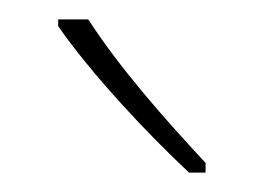

<svg xmlns="http://www.w3.org/2000/svg" viewBox="-20 -784 272 198"><path d="M71 -764H40V-757C74 -708 132 -646 175 -606H192V-616C151 -660 104 -713 71 -764Z"/></svg>

Font: Noto Sans Arabic UI Cn Th
Style: Regular
Weight: 100
Width: 3
Designer: Monotype Design Team, Nadine Chahine and Nizar Qandah
Foundry: Monotype Imaging Inc.
Version: Version 2.010